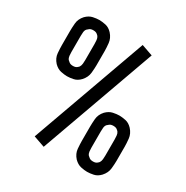

<svg xmlns="http://www.w3.org/2000/svg" viewBox="-149 -751 860 887"><g transform="rotate(30 281.5 -308.0)"><path d="M362 -626 422 -605 201 10 141 -11ZM224 -438Q224 -422 221.5 -397Q219 -372 200 -351Q184 -334 165 -330Q146 -326 131 -326Q117 -326 98 -330Q79 -334 62 -351Q43 -372 41 -397Q39 -422 39 -438V-514Q39 -530 41 -555Q43 -580 62 -601Q79 -618 98 -622Q117 -626 131 -626Q146 -626 165 -622Q184 -618 200 -601Q219 -580 221.5 -555Q224 -530 224 -514ZM93 -433Q93 -424 94 -413.5Q95 -403 101 -395Q104 -392 111 -386.5Q118 -381 131 -381Q144 -381 151 -386.5Q158 -392 160 -395Q165 -403 166 -413.5Q167 -424 167 -433V-519Q167 -528 166 -539Q165 -550 160 -557Q158 -560 151 -565.5Q144 -571 131 -571Q118 -571 111 -565.5Q104 -560 101 -557Q95 -550 94 -539Q93 -528 93 -519ZM525 -102Q525 -86 522.5 -61Q520 -36 501 -15Q485 2 466 6Q447 10 432 10Q418 10 399 6Q380 2 363 -15Q344 -36 342 -61Q340 -86 340 -102V-178Q340 -194 342 -219Q344 -244 363 -265Q380 -282 399 -286Q418 -290 432 -290Q447 -290 466 -286Q485 -282 501 -265Q520 -244 522.5 -219Q525 -194 525 -178ZM394 -97Q394 -88 395 -77.5Q396 -67 402 -59Q405 -56 412 -50.5Q419 -45 432 -45Q445 -45 452 -50.5Q459 -56 461 -59Q466 -67 467 -77.5Q468 -88 468 -97V-183Q468 -192 467 -203Q466 -214 461 -221Q459 -224 452 -229.5Q445 -235 432 -235Q419 -235 412 -229.5Q405 -224 402 -221Q396 -214 395 -203Q394 -192 394 -183Z"/></g></svg>

Font: Aubrey
Style: Regular
Weight: 400
Designer: Gayaneh Bagdasaryan
Foundry: Cyreal.org
Version: Version 1.102; ttfautohint (v1.8.3)